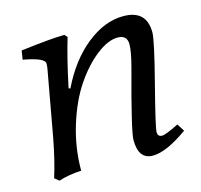

<svg xmlns="http://www.w3.org/2000/svg" viewBox="-80 -574 703 670"><g transform="rotate(-15 272.0 -239.5)"><path d="M394 9Q342 9 342 -61Q342 -93 401 -309Q415 -362 415 -388Q415 -421 380.5 -421Q346 -421 303.5 -388Q261 -355 224 -300.5Q187 -246 162.5 -167Q138 -88 138 -5Q93 -3 56 9L40 -4Q58 -60 73 -139L116 -377Q118 -387 118 -398Q118 -418 41 -432L46 -464Q159 -478 204 -478L213 -468Q191 -395 170 -294L176 -292Q220 -383 285.5 -435.5Q351 -488 419 -488Q503 -488 503 -407Q503 -379 465 -231.5Q427 -84 427 -67Q427 -50 443 -50Q456 -50 504 -74L521 -47Q443 9 394 9Z"/></g></svg>

Font: Poly
Style: Italic
Weight: 400
Italic angle: -10°
Designer: Nicolas Silva
Foundry: Jose Nicolas Silva Schwarzenberg
Version: Version 1.003